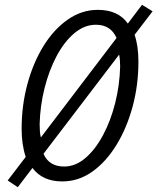

<svg xmlns="http://www.w3.org/2000/svg" viewBox="-20 -745 655 799"><path d="M54 34 12 6 87 -92Q70 -143 70 -209Q70 -306 94 -395Q118 -484 161 -553.5Q204 -623 262 -663.5Q320 -704 387 -704Q472 -704 512 -647L571 -725L615 -698L540 -600Q556 -555 556 -488Q556 -391 532 -302Q508 -213 465 -142.5Q422 -72 364.5 -31Q307 10 239 10Q157 10 115 -46ZM150 -173 465 -587Q441 -642 379 -642Q331 -642 289 -606.5Q247 -571 215.5 -511.5Q184 -452 165.5 -378.5Q147 -305 145 -229Q145 -213 146 -199Q147 -185 150 -173ZM247 -52Q294 -52 335.5 -87.5Q377 -123 409 -183Q441 -243 459.5 -317Q478 -391 480 -468Q480 -482 479 -494.5Q478 -507 476 -518L161 -105Q184 -52 247 -52Z"/></svg>

Font: Ubuntu Sans Condensed
Style: Italic
Weight: 400
Width: 3
Italic angle: -13.5°
Designer: Dalton Maag Ltd
Foundry: Dalton Maag Ltd
Version: Version 1.006; ttfautohint (v1.8.4.7-5d5b)